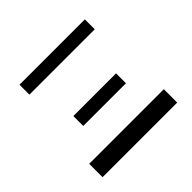

<svg xmlns="http://www.w3.org/2000/svg" viewBox="-167 -903 1097 1097"><g transform="rotate(-45 381.5 -354.5)"><path d="M118 -709H646V-629H118ZM209 -365H554V-285H209ZM80 -108H683V0H80Z"/></g></svg>

Font: OpenDyslexic
Style: Regular
Weight: 400
Designer: Abbie Gonzalez
Version: Version 0.920;hotconv 1.0.109;makeotfexe 2.5.65596